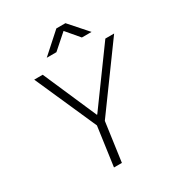

<svg xmlns="http://www.w3.org/2000/svg" viewBox="-206 -1010 1045 1136"><g transform="rotate(-30 317.0 -441.5)"><path d="M237 0 274 -266 88 -686H146L305 -321H308L574 -686H634L328 -266L291 0ZM217 -761 353 -883H415L523 -761H457L373 -860H395L283 -761Z"/></g></svg>

Font: Chivo Mono Medium Thin
Style: Italic
Weight: 250
Italic angle: -8.05°
Monospace: yes
Version: Version 1.008